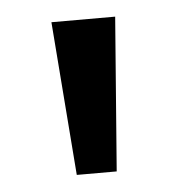

<svg xmlns="http://www.w3.org/2000/svg" viewBox="-32 -746 302 321"><g transform="rotate(-5 118.5 -585.0)"><path d="M172 -714 152 -456H85L65 -714Z"/></g></svg>

Font: Noto Sans Arabic Med
Style: Regular
Weight: 500
Designer: Monotype Design Team, Nadine Chahine, Nizar Qandah and Khaled Hosny
Foundry: Monotype Imaging Inc.
Version: Version 2.012; ttfautohint (v1.8.4.7-5d5b)